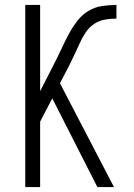

<svg xmlns="http://www.w3.org/2000/svg" viewBox="-20 -755 540 775"><path d="M440 0H373L191 -358L142 -264V0H82V-735H142V-387L209 -518Q222 -545 234.5 -571.5Q247 -598 261 -623.5Q275 -649 293.5 -672.5Q312 -696 337 -711Q362 -726 391 -730.5Q420 -735 450 -735V-680Q426 -680 402 -675.5Q378 -671 358.5 -657.5Q339 -644 325.5 -623.5Q312 -603 302 -581Q292 -559 282 -537.5Q272 -516 261 -494L222 -419Z"/></svg>

Font: Iosevka Light
Style: Regular
Weight: 300
Monospace: yes
Designer: Belleve Invis
Foundry: Belleve Invis
Version: Version 32.5.0; ttfautohint (v1.8.4)